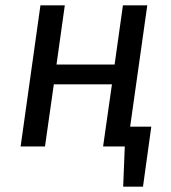

<svg xmlns="http://www.w3.org/2000/svg" viewBox="-20 -547 637 717"><path d="M545 -74 514 150H440L446 0H365L398 -232H181L148 0H57L131 -527H222L191 -306H408L439 -527H530L466 -74Z"/></svg>

Font: Fira Sans
Style: Italic
Weight: 400
Italic angle: -8°
Designer: bBox Type GmbH & Carrois Corporate GbR & Edenspiekermann AG
Foundry: bBox Type GmbH & Carrois Corporate GbR & Edenspiekermann AG
Version: Version 4.301